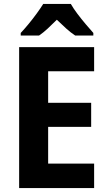

<svg xmlns="http://www.w3.org/2000/svg" viewBox="-20 -953 546 973"><path d="M457 0H77V-714H457V-592H224V-432H442V-310H224V-124H457ZM339 -933Q352 -910 372 -883.5Q392 -857 413.5 -831.5Q435 -806 453 -786V-773H361Q338 -788 315.5 -808.5Q293 -829 268 -853Q243 -828 221.5 -808Q200 -788 178 -773H85V-786Q103 -805 124.5 -831Q146 -857 166 -884.5Q186 -912 199 -933Z"/></svg>

Font: Noto Sans Lao UI SemCond
Style: Bold
Weight: 700
Width: 4
Designer: Monotype Design Team
Foundry: Monotype Imaging Inc.
Version: Version 2.000; ttfautohint (v1.8.4.7-5d5b)